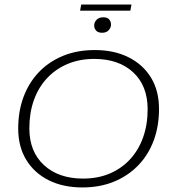

<svg xmlns="http://www.w3.org/2000/svg" viewBox="-20 -814 749 844"><path d="M342 10Q257 10 193.5 -22Q130 -54 95 -112Q60 -170 60 -249Q60 -325 83.5 -388Q107 -451 151 -497Q195 -543 257 -568.5Q319 -594 397 -594Q482 -594 545.5 -562Q609 -530 644 -472.5Q679 -415 679 -335Q679 -259 655.5 -196Q632 -133 587.5 -87Q543 -41 481 -15.5Q419 10 342 10ZM345 -29Q410 -29 462 -51Q514 -73 551.5 -113.5Q589 -154 609 -210Q629 -266 629 -334Q629 -437 565.5 -496Q502 -555 394 -555Q330 -555 277.5 -533Q225 -511 187 -470.5Q149 -430 129 -374Q109 -318 109 -250Q109 -147 173.5 -88Q238 -29 345 -29ZM429 -670Q411 -670 402.5 -679.5Q394 -689 394 -702Q394 -716 404.5 -727Q415 -738 434 -738Q452 -738 460 -728.5Q468 -719 468 -705Q468 -693 458 -681.5Q448 -670 429 -670ZM332 -767 337 -794H558L553 -767Z"/></svg>

Font: Rokkitt SemiBold ExtraLight
Style: Italic
Weight: 250
Italic angle: -9°
Version: Version 3.103